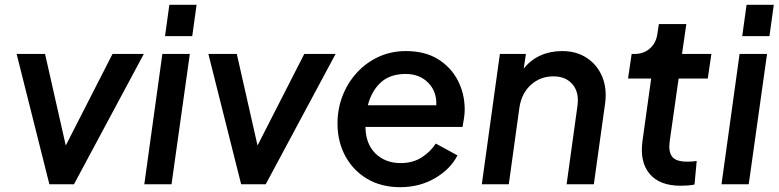

<svg xmlns="http://www.w3.org/2000/svg" viewBox="-20 -765 3232 797"><path d="M185 0 49 -541H167L253 -161L447 -541H577L287 0Z M665 -615 683 -745H796L778 -615ZM579 0 654 -541H768L692 0Z M981 0 845 -541H963L1049 -161L1243 -541H1373L1083 0Z M1641 12Q1563 12 1504.5 -22.5Q1446 -57 1413.5 -117Q1381 -177 1381 -252Q1381 -314 1402.5 -368.5Q1424 -423 1462.5 -464.5Q1501 -506 1552.5 -529.5Q1604 -553 1665 -553Q1744 -553 1798 -519.5Q1852 -486 1880.5 -431Q1909 -376 1909 -310Q1909 -293 1906 -273.5Q1903 -254 1900 -238H1497Q1498 -167 1539 -127.5Q1580 -88 1643 -88Q1693 -88 1729.5 -111Q1766 -134 1789 -169L1879 -120Q1850 -63 1786 -25.5Q1722 12 1641 12ZM1664 -458Q1599 -458 1560.5 -422.5Q1522 -387 1507 -328H1791Q1794 -384 1758 -421Q1722 -458 1664 -458Z M1980 0 2055 -541H2163L2154 -480Q2182 -516 2223 -534.5Q2264 -553 2313 -553Q2373 -553 2416 -524.5Q2459 -496 2479.5 -447.5Q2500 -399 2492 -337L2445 0H2332L2377 -325Q2385 -381 2357 -414.5Q2329 -448 2277 -448Q2223 -448 2184 -413Q2145 -378 2136 -318L2092 0Z M2805 6Q2718 6 2676.5 -43.5Q2635 -93 2647 -180L2683 -439H2587L2602 -541H2614Q2652 -541 2678 -564Q2704 -587 2709 -626L2715 -665H2829L2811 -541H2933L2918 -439H2797L2760 -179Q2754 -137 2769.5 -115.5Q2785 -94 2832 -94Q2841 -94 2851 -94.5Q2861 -95 2872 -97L2863 1Q2850 4 2833 5Q2816 6 2805 6Z M3061 -615 3079 -745H3192L3174 -615ZM2975 0 3050 -541H3164L3088 0Z"/></svg>

Font: Plus Jakarta Sans SemiBold
Style: Italic
Weight: 600
Italic angle: -8°
Designer: Gumpita Rahayu
Foundry: Tokotype
Version: Version 2.071; ttfautohint (v1.8.4.7-5d5b);gftools[0.9.29]